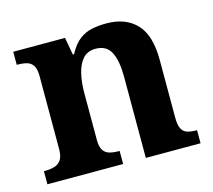

<svg xmlns="http://www.w3.org/2000/svg" viewBox="-84 -650 835 752"><g transform="rotate(-15 333.5 -274.5)"><path d="M20 0V-53H22Q45 -53 62.5 -58Q80 -63 90 -77.7Q100 -92.4 100 -121.8V-417.6Q100 -446 91 -460Q82 -474 66 -478.5Q50 -483 28 -483H25V-536H235L247.7 -465H252.5Q273 -503 296.5 -520.5Q320 -538 347.3 -543.5Q374.7 -549 405.9 -549Q483 -549 527 -503.2Q571 -457.4 571 -356V-123.5Q571 -93 578.5 -78Q586 -63 601 -58Q616 -53 638 -53H641V0H419V-329Q419 -394 401.1 -429Q383.3 -464 338.8 -464Q306 -464 287.2 -442.5Q268.3 -420.9 260.2 -385.5Q252 -350.1 252 -309V-118Q252 -90 261 -76Q270 -62 286 -57.5Q302 -53 324 -53H327V0Z"/></g></svg>

Font: Noto Serif Tamil
Style: Regular
Weight: 400
Designer: Indian Type Foundry, Tom Grace, and the Monotype Design Team
Foundry: Monotype Imaging Inc.
Version: Version 2.003